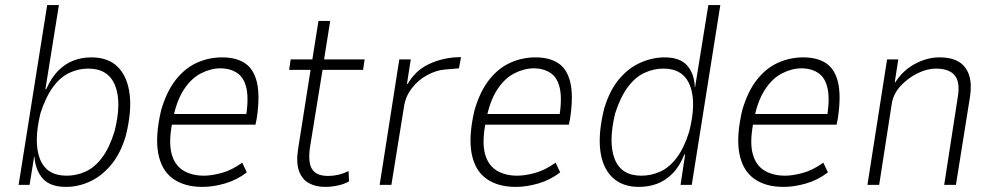

<svg xmlns="http://www.w3.org/2000/svg" viewBox="-20 -725 3897 753"><path d="M239 8Q177 8 148 -24.5Q119 -57 115 -111H114L96 0H53L165 -705H211L158 -375H161Q182 -422 209.5 -449Q237 -476 269.5 -488Q302 -500 338 -500Q405 -500 442.5 -462Q480 -424 488.5 -355Q497 -286 473 -191Q452 -121 414.5 -77Q377 -33 331.5 -12.5Q286 8 239 8ZM241 -36Q281 -36 316.5 -52.5Q352 -69 380.5 -107Q409 -145 429 -209Q458 -323 431.5 -389.5Q405 -456 326 -456Q288 -456 252.5 -439.5Q217 -423 188.5 -384.5Q160 -346 139 -282Q111 -168 136.5 -102Q162 -36 241 -36Z M774 8Q703 8 658 -24.5Q613 -57 600.5 -124Q588 -191 612 -293Q634 -368 670.5 -413.5Q707 -459 753.5 -479.5Q800 -500 851 -500Q907 -500 941.5 -476.5Q976 -453 988 -400.5Q1000 -348 987 -261L982 -236H638L645 -278H966L943 -256Q956 -333 947 -376.5Q938 -420 910.5 -438.5Q883 -457 844 -457Q807 -457 768.5 -437.5Q730 -418 701 -373.5Q672 -329 658 -257L655 -241Q641 -167 653 -122Q665 -77 698.5 -56.5Q732 -36 780 -36Q809 -36 848.5 -46.5Q888 -57 930 -87L948 -49Q909 -19 862.5 -5.5Q816 8 774 8Z M1255 8Q1218 8 1191 -7Q1164 -22 1152.5 -55Q1141 -88 1149 -140L1198 -451H1114L1120 -492H1205L1229 -643H1275L1251 -492H1410L1404 -451H1245L1196 -149Q1187 -88 1204 -61.5Q1221 -35 1267 -35Q1287 -35 1306.5 -39.5Q1326 -44 1347 -54L1349 -14Q1331 -3 1305 2.5Q1279 8 1255 8Z M1469 0 1546 -492H1591L1576 -396H1579Q1609 -447 1657 -471Q1705 -495 1762 -500L1788 -501L1780 -457L1722 -452Q1690 -449 1655.5 -430.5Q1621 -412 1596 -380Q1571 -348 1565 -310L1515 0Z M2003 8Q1932 8 1887 -24.5Q1842 -57 1829.5 -124Q1817 -191 1841 -293Q1863 -368 1899.5 -413.5Q1936 -459 1982.5 -479.5Q2029 -500 2080 -500Q2136 -500 2170.5 -476.5Q2205 -453 2217 -400.5Q2229 -348 2216 -261L2211 -236H1867L1874 -278H2195L2172 -256Q2185 -333 2176 -376.5Q2167 -420 2139.5 -438.5Q2112 -457 2073 -457Q2036 -457 1997.5 -437.5Q1959 -418 1930 -373.5Q1901 -329 1887 -257L1884 -241Q1870 -167 1882 -122Q1894 -77 1927.5 -56.5Q1961 -36 2009 -36Q2038 -36 2077.5 -46.5Q2117 -57 2159 -87L2177 -49Q2138 -19 2091.5 -5.5Q2045 8 2003 8Z M2486 8Q2420 8 2381 -30Q2342 -68 2334 -137Q2326 -206 2350 -301Q2372 -373 2409.5 -416.5Q2447 -460 2493.5 -480Q2540 -500 2587 -500Q2646 -500 2674.5 -468.5Q2703 -437 2705 -383H2706L2758 -705H2805L2693 0H2649L2667 -119H2664Q2645 -72 2617 -44Q2589 -16 2556 -4Q2523 8 2486 8ZM2495 -36Q2535 -36 2570.5 -52.5Q2606 -69 2634.5 -107Q2663 -145 2683 -209Q2712 -323 2686 -389.5Q2660 -456 2582 -456Q2544 -456 2508 -439.5Q2472 -423 2443 -384.5Q2414 -346 2393 -282Q2365 -168 2390.5 -102Q2416 -36 2495 -36Z M3053 8Q2982 8 2937 -24.5Q2892 -57 2879.5 -124Q2867 -191 2891 -293Q2913 -368 2949.5 -413.5Q2986 -459 3032.5 -479.5Q3079 -500 3130 -500Q3186 -500 3220.5 -476.5Q3255 -453 3267 -400.5Q3279 -348 3266 -261L3261 -236H2917L2924 -278H3245L3222 -256Q3235 -333 3226 -376.5Q3217 -420 3189.5 -438.5Q3162 -457 3123 -457Q3086 -457 3047.5 -437.5Q3009 -418 2980 -373.5Q2951 -329 2937 -257L2934 -241Q2920 -167 2932 -122Q2944 -77 2977.5 -56.5Q3011 -36 3059 -36Q3088 -36 3127.5 -46.5Q3167 -57 3209 -87L3227 -49Q3188 -19 3141.5 -5.5Q3095 8 3053 8Z M3382 0 3459 -492H3503L3489 -402H3491Q3521 -449 3568.5 -474.5Q3616 -500 3664 -500Q3713 -500 3741.5 -482Q3770 -464 3781 -429Q3792 -394 3784 -344L3729 0H3683L3735 -336Q3743 -378 3736.5 -404Q3730 -430 3708.5 -443Q3687 -456 3651 -456Q3616 -456 3578.5 -437.5Q3541 -419 3513 -389Q3485 -359 3478 -322L3428 0Z"/></svg>

Font: Nunito Sans 7pt Condensed ExtraLight
Style: Italic
Weight: 250
Width: 3
Italic angle: -9°
Designer: Vernon Adams
Foundry: Vernon Adams
Version: Version 3.101;gftools[0.9.27]